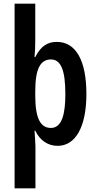

<svg xmlns="http://www.w3.org/2000/svg" viewBox="-20 -780 526 1040"><path d="M448 -271C448 -452 391 -553 288 -553C239 -553 203 -533 171 -471H167C170 -502 171 -532 171 -563V-760H59V240H172V13C172 -7 169 -35 167 -72H171C197 -18 241 10 292 10C390 10 448 -94 448 -271ZM334 -270C334 -164 316 -87 256 -87C198 -87 171 -141 171 -262V-286C171 -406 198 -458 256 -458C310 -458 334 -399 334 -270Z"/></svg>

Font: Noto Sans Myanmar UI ExtraCondensed SemiBold
Style: Regular
Weight: 600
Width: 2
Designer: Monotype Design Team
Foundry: Monotype Imaging Inc.
Version: Version 2.103